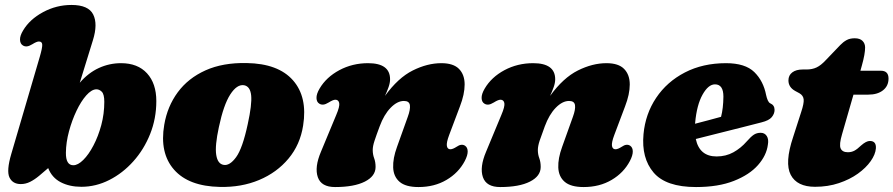

<svg xmlns="http://www.w3.org/2000/svg" viewBox="-20 -740 3606 775"><path d="M140.5 -510.5Q151 -546.5 150.5 -559.5Q150 -572.5 137 -572.5Q128 -572.5 110.5 -561.5Q97.5 -553.5 88.5 -552.8Q79.5 -552 72.5 -556.5Q61.5 -563 60.8 -579.2Q60 -595.5 73.5 -617.5Q100 -662 153.8 -691Q207.5 -720 268.5 -720Q337 -720 356.2 -681.5Q375.5 -643 355 -577.5L302 -406Q336.5 -446 379 -465.5Q421.5 -485 468.5 -485Q536 -485 573.5 -444Q611 -403 611 -332Q611 -261.5 586 -199Q561 -136.5 518.2 -88.8Q475.5 -41 421.2 -13.5Q367 14 308.5 14Q260.5 14 225 -4.5Q189.5 -23 174.5 -61.5L137.5 -30Q119.5 -15 101.5 -6Q83.5 3 64 3Q31 3 18.2 -23.8Q5.5 -50.5 25.5 -118.5ZM368 -379.5Q349 -378.5 328 -354.8Q307 -331 288.8 -292.8Q270.5 -254.5 258.5 -210Q246.5 -165.5 246 -123.5Q245.5 -73 276 -73Q294.5 -73 316.2 -94.5Q338 -116 357.2 -152.8Q376.5 -189.5 388.8 -235Q401 -280.5 401 -329Q401 -359.5 390.8 -369.8Q380.5 -380 368 -379.5Z M975.5 -485.5Q1103 -483.5 1162.5 -416Q1222 -348.5 1203.5 -233Q1191.5 -156 1144.5 -99.8Q1097.5 -43.5 1026 -13.5Q954.5 16.5 867.5 14.5Q741.5 12 682.5 -55.2Q623.5 -122.5 643 -236.5Q655.5 -310.5 697.5 -367.5Q739.5 -424.5 809.5 -456Q879.5 -487.5 975.5 -485.5ZM882.5 -74.5Q907 -70 933 -105.5Q959 -141 980 -239Q997.5 -318.5 993.8 -355Q990 -391.5 965 -396Q936.5 -400.5 909.5 -358.8Q882.5 -317 863.5 -227Q847 -151 852.8 -114.8Q858.5 -78.5 882.5 -74.5Z M1269 -321.5Q1258 -328 1257.5 -344.2Q1257 -360.5 1270 -382.5Q1297 -428.5 1349.8 -456.8Q1402.5 -485 1465.5 -485Q1554.5 -485 1554.5 -420Q1554.5 -405.5 1548.5 -388.5Q1542.5 -371.5 1534 -353Q1587 -426 1646 -455.5Q1705 -485 1761.5 -485Q1810 -485 1832.8 -461.8Q1855.5 -438.5 1855.5 -399Q1855.5 -359.5 1836.5 -310.5L1793 -195Q1781.5 -164.5 1783.8 -151Q1786 -137.5 1798 -137.5Q1807.5 -137.5 1823 -147.5Q1843 -161.5 1857.5 -151.5Q1867.5 -144.5 1867.8 -128.8Q1868 -113 1856 -90Q1831 -42.5 1782.2 -13.8Q1733.5 15 1669.5 15Q1617.5 15 1593 -6Q1568.5 -27 1567 -63.8Q1565.5 -100.5 1582.5 -147L1626 -268.5Q1637 -298.5 1634.5 -315.5Q1632 -332.5 1610.5 -332.5Q1583.5 -332.5 1556.8 -305Q1530 -277.5 1512.5 -230Q1499 -194 1491.8 -172Q1484.5 -150 1484.5 -134.5Q1484.5 -117 1490.2 -101.5Q1496 -86 1496 -66Q1496 -29 1452.8 -7Q1409.5 15 1332.5 15Q1276.5 15 1262.8 -25Q1249 -65 1275.5 -127.5L1337 -275.5Q1352 -310.5 1349.2 -324Q1346.5 -337.5 1333.5 -337.5Q1324.5 -337.5 1307 -326.5Q1294 -318.5 1285 -317.8Q1276 -317 1269 -321.5Z M1935.5 -321.5Q1924.5 -328 1924 -344.2Q1923.5 -360.5 1936.5 -382.5Q1963.5 -428.5 2016.2 -456.8Q2069 -485 2132 -485Q2221 -485 2221 -420Q2221 -405.5 2215 -388.5Q2209 -371.5 2200.5 -353Q2253.5 -426 2312.5 -455.5Q2371.5 -485 2428 -485Q2476.5 -485 2499.2 -461.8Q2522 -438.5 2522 -399Q2522 -359.5 2503 -310.5L2459.5 -195Q2448 -164.5 2450.2 -151Q2452.5 -137.5 2464.5 -137.5Q2474 -137.5 2489.5 -147.5Q2509.5 -161.5 2524 -151.5Q2534 -144.5 2534.2 -128.8Q2534.5 -113 2522.5 -90Q2497.5 -42.5 2448.8 -13.8Q2400 15 2336 15Q2284 15 2259.5 -6Q2235 -27 2233.5 -63.8Q2232 -100.5 2249 -147L2292.5 -268.5Q2303.5 -298.5 2301 -315.5Q2298.5 -332.5 2277 -332.5Q2250 -332.5 2223.2 -305Q2196.5 -277.5 2179 -230Q2165.5 -194 2158.2 -172Q2151 -150 2151 -134.5Q2151 -117 2156.8 -101.5Q2162.5 -86 2162.5 -66Q2162.5 -29 2119.2 -7Q2076 15 1999 15Q1943 15 1929.2 -25Q1915.5 -65 1942 -127.5L2003.5 -275.5Q2018.5 -310.5 2015.8 -324Q2013 -337.5 2000 -337.5Q1991 -337.5 1973.5 -326.5Q1960.5 -318.5 1951.5 -317.8Q1942.5 -317 1935.5 -321.5Z M3079.5 -156Q3074 -112.5 3039.5 -73.5Q3005 -34.5 2942.2 -9.8Q2879.5 15 2789.5 15Q2668 15 2618.2 -43.5Q2568.5 -102 2577.5 -198.5Q2585 -280 2628.5 -345Q2672 -410 2744.5 -447.5Q2817 -485 2910.5 -485Q2988 -485 3024.8 -449Q3061.5 -413 3072.5 -356Q3075 -344.5 3079 -335.2Q3083 -326 3089 -323Q3106.5 -315.5 3106.5 -296.5Q3106.5 -281 3095.2 -267.2Q3084 -253.5 3053.5 -246Q3023 -238 2977.2 -226.5Q2931.5 -215 2881.8 -202.5Q2832 -190 2788.5 -179Q2803.5 -108.5 2872.5 -108.5Q2910 -108.5 2940.2 -125.2Q2970.5 -142 2994 -169Q3011.5 -189 3023.2 -196.5Q3035 -204 3050.5 -204Q3066.5 -204 3075 -191Q3083.5 -178 3079.5 -156ZM2786 -245Q2786 -242.5 2785.5 -240.5Q2813 -247.5 2840.8 -255Q2868.5 -262.5 2890.5 -268.5Q2899.5 -302.5 2900 -350Q2900 -399.5 2866 -399.5Q2839 -399.5 2815.8 -358Q2792.5 -316.5 2786 -245Z M3207 -363.5 3189.5 -373Q3162.5 -388 3162.5 -415.5Q3162.5 -436 3178 -447.8Q3193.5 -459.5 3220 -459.5H3235Q3258.5 -459.5 3276 -467.8Q3293.5 -476 3313 -497L3372 -558.5Q3383.5 -570.5 3397 -578Q3410.5 -585.5 3430 -585.5Q3451 -585.5 3461.5 -575Q3472 -564.5 3472 -548Q3472 -536 3468.8 -517.5Q3465.5 -499 3459 -476L3453 -454.5H3535.5Q3566.5 -454.5 3566.5 -423Q3566.5 -393 3544.2 -375.5Q3522 -358 3485 -358H3425L3379 -198.5Q3366.5 -156.5 3373.2 -141Q3380 -125.5 3402.5 -125.5Q3417 -125.5 3428.8 -131.8Q3440.5 -138 3456 -153Q3476.5 -171 3491 -171Q3517.5 -171 3515.5 -141Q3513.5 -116.5 3494.5 -89.5Q3475.5 -62.5 3442.8 -39Q3410 -15.5 3366 -0.8Q3322 14 3270 14Q3197 14 3171.8 -34.2Q3146.5 -82.5 3181.5 -187L3214 -288Q3225.5 -322.5 3224 -338.5Q3222.5 -354.5 3207 -363.5Z"/></svg>

Font: Fraunces 9pt S050 Black
Style: Italic
Weight: 900
Italic angle: -16°
Version: Version 1.000; ttfautohint (v1.8.3)